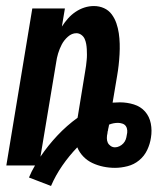

<svg xmlns="http://www.w3.org/2000/svg" viewBox="-20 -548 540 636"><path d="M149 68 76 40Q80 30 85 20Q90 10 96 0H1L87 -520H195L185 -460Q194 -474 205 -486.5Q216 -499 230 -508.5Q244 -518 259.5 -523Q275 -528 291 -528Q309 -528 324.5 -521Q340 -514 350 -500.5Q360 -487 365.5 -471Q371 -455 373.5 -438Q376 -421 376.5 -403.5Q377 -386 376 -368Q375 -350 373 -332Q371 -314 368 -297L353 -208Q359 -208 365 -208.5Q371 -209 377 -209Q401 -209 423.5 -202Q446 -195 460.5 -178.5Q475 -162 479.5 -139Q484 -116 480 -92Q477 -71 467.5 -51Q458 -31 441 -17Q424 -3 402.5 2.5Q381 8 361 8Q341 8 322 4Q303 0 286 -8Q269 -16 256 -29.5Q243 -43 236 -60Q209 -32 186.5 0.5Q164 33 149 68ZM114 -29Q139 -66 170 -99Q201 -132 237 -158L262 -311Q264 -321 265 -330Q266 -339 267 -348Q268 -357 268 -366.5Q268 -376 267.5 -385Q267 -394 265.5 -402.5Q264 -411 260.5 -419Q257 -427 249.5 -432.5Q242 -438 233 -438Q218 -438 205 -426.5Q192 -415 184.5 -400.5Q177 -386 172.5 -371Q168 -356 166 -341ZM361 -60Q368 -60 375.5 -63.5Q383 -67 388.5 -73Q394 -79 396.5 -86Q399 -93 400 -101Q402 -108 401.5 -116Q401 -124 397 -130Q393 -136 385.5 -138.5Q378 -141 371 -141Q363 -141 355.5 -139.5Q348 -138 341 -135V-133Q340 -129 339.5 -125.5Q339 -122 338 -119V-117Q337 -115 336.5 -112Q336 -109 336 -107Q334 -99 334 -90.5Q334 -82 337 -75.5Q340 -69 346.5 -64.5Q353 -60 361 -60Z"/></svg>

Font: Iosevka SS04 Extrabold
Style: Italic
Weight: 800
Italic angle: -9°
Monospace: yes
Designer: Belleve Invis
Foundry: Belleve Invis
Version: Version 19.0.0; ttfautohint (v1.8.4)